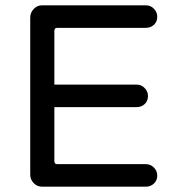

<svg xmlns="http://www.w3.org/2000/svg" viewBox="-20 -732 663 724"><path d="M139 -28Q120 -28 107 -41.5Q94 -55 94 -73V-666Q94 -684 107 -698Q120 -712 139 -712H530Q548 -712 560.5 -699Q573 -686 573 -669Q573 -650 560.5 -638.5Q548 -627 530 -627H196Q185 -627 185 -615V-413H495Q513 -413 525.5 -400Q538 -387 538 -370Q538 -351 525.5 -339.5Q513 -328 495 -328H185V-125Q185 -113 196 -113H530Q548 -113 560.5 -100Q573 -87 573 -70Q573 -52 560.5 -40Q548 -28 530 -28Z"/></svg>

Font: Huninn
Style: Regular
Weight: 400
Designer: justfont
Foundry: justfont
Version: Version 1.003